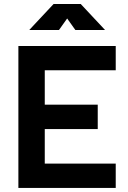

<svg xmlns="http://www.w3.org/2000/svg" viewBox="-20 -918 626 938"><path d="M69.8 0V-693.4H198.7V0ZM69.8 0V-118.7H545.4V0ZM69.8 -287.6V-406.7H457.5V-287.6ZM69.8 -574.7V-693.4H545.4V-574.7ZM123 -771.5 241.7 -898.4H374.5L493.2 -771.5H348.1L299.8 -839.4H316.4L268.1 -771.5Z"/></svg>

Font: Cascadia Code
Style: Regular
Weight: 400
Monospace: yes
Designer: Aaron Bell
Foundry: Saja Typeworks
Version: Version 2106.017